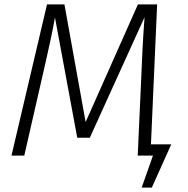

<svg xmlns="http://www.w3.org/2000/svg" viewBox="-20 -705 854 870"><path d="M756 -51 668 145H622L673 0H604L619 -330Q625 -495 635 -627L387 -81H330L229 -626Q218 -557 165 -328L90 0H32L193 -685H272L368 -152L605 -685H692L664 -51Z"/></svg>

Font: Fira Sans Light
Style: Italic
Weight: 300
Italic angle: -8°
Designer: bBox Type GmbH & Carrois Corporate GbR & Edenspiekermann AG
Foundry: bBox Type GmbH & Carrois Corporate GbR & Edenspiekermann AG
Version: Version 4.301